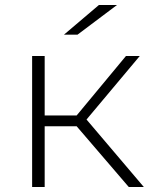

<svg xmlns="http://www.w3.org/2000/svg" viewBox="-20 -745 608 765"><path d="M493 0 269 -261 311 -285 553 0ZM108 0V-522H158V0ZM142 -242V-285H306V-242ZM314 -256 268 -264 482 -522H537ZM235 -607 374 -725H446L289 -607Z"/></svg>

Font: Modern
Style: Regular
Weight: 300
Designer: Julieta Ulanovsky
Foundry: Julieta Ulanovsky
Version: Version 8.000